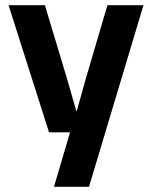

<svg xmlns="http://www.w3.org/2000/svg" viewBox="-20 -520 581 740"><path d="M188 200 250 -10H169L13 -500H153L240 -211L274 -92H276L309 -211L394 -500H533L323 200Z"/></svg>

Font: TASA Orbiter Display
Style: Bold
Weight: 700
Designer: Weizhong Zhang
Version: Version 1.000;Glyphs 3.1.2 (3151)